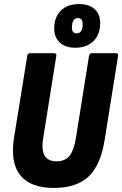

<svg xmlns="http://www.w3.org/2000/svg" viewBox="-20 -917 602 945"><path d="M245 8Q131 8 80.5 -53.5Q30 -115 49 -239L114 -641Q116 -655 127 -655H246Q260 -655 257 -641L193 -240Q183 -180 199.5 -151.5Q216 -123 258 -123Q301 -123 322.5 -150.5Q344 -178 354 -240L418 -641Q420 -655 431 -655H550Q564 -655 561 -641L496 -234Q477 -107 417.5 -49.5Q358 8 245 8ZM350 -682Q303 -682 275 -707Q247 -732 247 -776Q247 -833 279.5 -865Q312 -897 370 -897Q418 -897 445.5 -872.5Q473 -848 473 -804Q473 -747 440 -714.5Q407 -682 350 -682ZM357 -753Q372 -753 379.5 -764.5Q387 -776 387 -798Q387 -828 363 -828Q349 -828 341.5 -816Q334 -804 334 -781Q334 -753 357 -753Z"/></svg>

Font: Sofia Sans Condensed Black
Style: Italic
Weight: 900
Italic angle: -9°
Version: Version 4.100